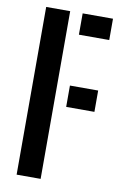

<svg xmlns="http://www.w3.org/2000/svg" viewBox="-90 -851 572 902"><g transform="rotate(10 196.5 -400.0)"><path d="M55.4 0V-800H169.9V0ZM229.4 -353.9V-455.6H364.1V-353.9ZM229.4 -698.3V-800H374.1V-698.3Z"/></g></svg>

Font: Big Shoulders Stencil Text Thin
Style: Regular
Weight: 100
Designer: Patric King
Foundry: XO Type Co
Version: Version 2.001